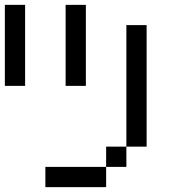

<svg xmlns="http://www.w3.org/2000/svg" viewBox="-20 -770 707 790"><path d="M0 -416.7V-750H83.3V-416.7ZM166.7 0V-83.3H416.7V0ZM250 -416.7V-750H333.3V-416.7ZM416.7 -83.3V-166.7H500V-83.3ZM500 -166.7V-666.7H583.3V-166.7Z"/></svg>

Font: Galmuri11 Condensed
Style: Regular
Weight: 400
Width: 3
Designer: Lee Minseo (quiple)
Version: Version 2.399;hotconv 1.1.1;makeotfexe 2.6.0 DEVELOPMENT